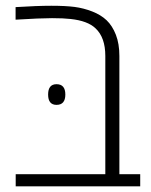

<svg xmlns="http://www.w3.org/2000/svg" viewBox="-20 -660 536 680"><path d="M35.2 -634.8Q111.3 -639.6 161.6 -639.6Q211.9 -639.6 243.9 -635.5Q275.9 -631.3 306.6 -619.4Q337.4 -607.4 357.7 -588.1Q377.9 -568.8 390.4 -536.9Q402.8 -504.9 402.8 -461.9V-43H476.6V0H35.6V-43H353V-461.9Q353 -527.3 318.4 -559.6Q290.5 -586.4 229.5 -592.8Q205.1 -595.7 164.1 -595.7Q123 -595.7 35.2 -590.3ZM180.2 -361.8Q211.4 -361.8 211.4 -325.2Q211.4 -288.6 180.2 -288.6Q150.4 -288.6 150.4 -325.2Q150.4 -361.8 180.2 -361.8Z"/></svg>

Font: Open Sans Hebrew Light
Style: Regular
Weight: 300
Foundry: Ascender Corporation, Yanek Iontef
Version: Version 2.001;PS 002.001;hotconv 1.0.70;makeotf.lib2.5.58329